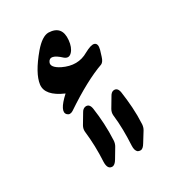

<svg xmlns="http://www.w3.org/2000/svg" viewBox="-144 -390 670 739"><g transform="rotate(-30 190.5 -21.0)"><path d="M184 -306Q243 -304 237 -242Q234 -211 219 -195Q204 -179 187 -193Q144 -233 131 -206Q121 -186 160 -166Q220 -137 271 -167Q302 -184 315 -180Q330 -175 323 -149L315 -123Q309 -103 298 -98Q261 -85 214.5 -60Q168 -35 113 2Q98 11 88 1Q68 -19 124 -70Q50 -102 56 -149Q62 -195 120 -264Q156 -306 184 -306ZM187 34Q192 68 194 104.5Q196 141 194 180Q193 193 187 203L162 245Q151 264 139 264Q118 264 119 231Q121 196 120 162Q119 128 115 94Q114 81 121 69L146 27Q153 14 164 12Q183 9 187 34ZM312 34Q317 68 319.5 104.5Q322 141 320 180Q319 193 313 203L287 245Q276 264 265 264Q258 264 253 261Q243 253 244 231Q246 196 245.5 162Q245 128 241 94Q240 81 247 69L272 27Q279 14 289 12Q308 9 312 34Z"/></g></svg>

Font: Amiri
Style: Bold
Weight: 700
Designer: Khaled Hosny
Version: Version 0.113